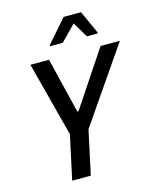

<svg xmlns="http://www.w3.org/2000/svg" viewBox="-130 -988 875 1076"><g transform="rotate(-15 307.0 -449.5)"><path d="M153 0 208 -255 95 -688H203L281 -367H288L502 -688H614L316 -255L261 0ZM228 -760 229 -767 344 -899H445L505 -767L504 -760H442L389 -849L302 -760Z"/></g></svg>

Font: Saira SemiCondensed Medium
Style: Italic
Weight: 500
Width: 4
Italic angle: -12°
Designer: Hector Gatti with collaboration of the Omnibus-Type team
Foundry: Omnibus-Type
Version: Version 1.101